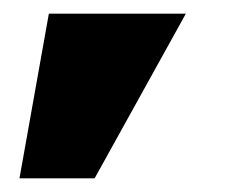

<svg xmlns="http://www.w3.org/2000/svg" viewBox="-20 -113 342 281"><path d="M8.5 148 51.5 -93H252L118.5 148Z"/></svg>

Font: Anybody Black
Style: Regular
Weight: 900
Designer: Tyler Finck
Foundry: Etcetera Type Company
Version: Version 1.010; ttfautohint (v1.8.3) -l 8 -r 50 -G 200 -x 14 